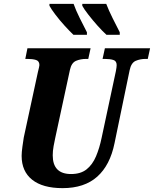

<svg xmlns="http://www.w3.org/2000/svg" viewBox="-20 -964 797 994"><path d="M304 10Q201 10 146.5 -33.5Q92 -77 92 -157Q92 -175 96 -204.5Q100 -234 103 -252L176 -590Q180 -607 182 -615Q184 -623 184 -627Q184 -648 166.5 -653.5Q149 -659 122 -659H111L122 -714H449L437 -659H426Q397 -659 373.5 -649Q350 -639 342 -602L266 -250Q262 -233 257.5 -207.5Q253 -182 253 -160Q253 -63 348 -63Q398 -63 428.5 -87.5Q459 -112 477 -154.5Q495 -197 506 -250L580 -596Q584 -617 584 -627Q584 -648 567 -653.5Q550 -659 522 -659H511L523 -714H757L745 -659H733Q706 -659 682.5 -649Q659 -639 651 -600L573 -223Q550 -109 483.5 -49.5Q417 10 304 10ZM531 -784Q511 -802 485.5 -830.5Q460 -859 437.5 -888Q415 -917 406 -934V-944H530Q543 -910 563 -870Q583 -830 600 -797V-784ZM360 -784Q341 -802 315 -830.5Q289 -859 267 -888Q245 -917 236 -934V-944H361Q373 -910 393 -870Q413 -830 430 -797V-784Z"/></svg>

Font: Noto Serif Condensed ExtraBold
Style: Italic
Weight: 800
Width: 3
Italic angle: -12°
Designer: Monotype Design Team
Foundry: Monotype Imaging Inc.
Version: Version 2.014; ttfautohint (v1.8.4.7-5d5b)